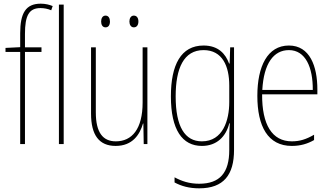

<svg xmlns="http://www.w3.org/2000/svg" viewBox="-20 -785 1799 1046"><path d="M206 -502V-527H116V-600C116 -701 138 -741 201 -741C220 -741 241 -737 259 -729L267 -752C250 -759 228 -765 202 -765C120 -765 90 -713 90 -604V-528L10 -524V-502H90V0H116V-502ZM327 0V-760H301V0Z M531 -668C531 -651 538 -636 555 -636C571 -636 579 -649 579 -668C579 -686 571 -700 555 -700C538 -700 531 -684 531 -668ZM685 -668C685 -651 693 -636 709 -636C726 -636 734 -650 734 -668C734 -686 726 -700 709 -700C693 -700 685 -685 685 -668ZM783 -527H757V-227C757 -82 699 -15 611 -15C541 -15 502 -62 502 -173V-527H476V-166C476 -49 520 10 610 10C703 10 742 -53 759 -112H761L763 0H783Z M1089 -537C966 -537 911 -432 911 -260C911 -78 973 10 1080 10C1160 10 1211 -40 1229 -113H1232C1229 -72 1229 -47 1229 -14V32C1229 156 1178 216 1065 216C1011 216 970 202 931 181V209C968 229 1011 241 1065 241C1199 241 1255 167 1255 32V-527H1234L1231 -439H1228C1209 -491 1170 -537 1089 -537ZM1089 -512C1192 -512 1229 -424 1229 -319V-229C1229 -129 1194 -15 1080 -15C987 -15 937 -95 937 -260C937 -413 981 -512 1089 -512Z M1554 -537C1437 -537 1382 -423 1382 -263C1382 -97 1439 10 1570 10C1618 10 1656 -2 1691 -22V-51C1648 -26 1613 -15 1570 -15C1462 -15 1407 -106 1408 -271H1709V-298C1709 -424 1668 -537 1554 -537ZM1554 -512C1645 -512 1685 -417 1684 -295H1409C1417 -440 1471 -512 1554 -512Z"/></svg>

Font: Noto Sans Condensed Thin
Style: Regular
Weight: 100
Width: 3
Designer: Monotype Design Team
Foundry: Monotype Imaging Inc.
Version: Version 2.013